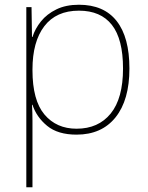

<svg xmlns="http://www.w3.org/2000/svg" viewBox="-20 -558 623 810"><path d="M313 -538Q418 -538 472 -469.5Q526 -401 526 -269Q526 -136 467.5 -63Q409 10 303 10Q224 10 179 -27Q134 -64 117 -116H115Q117 -82 117 -49.5Q117 -17 117 15V232H91V-528H113L115 -402H117Q128 -437 153 -468Q178 -499 218 -518.5Q258 -538 313 -538ZM313 -513Q217 -513 167 -447.5Q117 -382 117 -265V-262Q117 -135 167.5 -75Q218 -15 303 -15Q395 -15 447 -79Q499 -143 499 -269Q499 -393 452 -453Q405 -513 313 -513Z"/></svg>

Font: Noto Sans Thaana Thin
Style: Regular
Weight: 100
Designer: David Williams
Foundry: Google Inc.
Version: Version 3.001; ttfautohint (v1.8.4.7-5d5b)